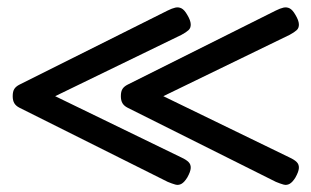

<svg xmlns="http://www.w3.org/2000/svg" viewBox="-20 -492 858 529"><path d="M496 -3Q488 10 480 14.5Q472 19 463 16.5Q454 14 442 9L34 -195Q24 -200 19.5 -207.5Q15 -215 15 -227Q15 -240 19.5 -247Q24 -254 34 -259L442 -463Q454 -469 463 -471Q472 -473 480 -469Q488 -465 496 -451Q505 -436 505.5 -425.5Q506 -415 499.5 -409Q493 -403 480 -396L132 -227L480 -58Q493 -52 499.5 -45.5Q506 -39 505.5 -29Q505 -19 496 -3ZM794 -3Q786 10 778 14.5Q770 19 761 16.5Q752 14 740 9L332 -195Q322 -200 317.5 -207.5Q313 -215 313 -227Q313 -240 317.5 -247Q322 -254 332 -259L740 -463Q752 -469 761 -471Q770 -473 778 -469Q786 -465 794 -451Q803 -436 803.5 -425.5Q804 -415 797.5 -409Q791 -403 778 -396L430 -227L778 -58Q791 -52 797.5 -45.5Q804 -39 803.5 -29Q803 -19 794 -3Z"/></svg>

Font: Fredoka Expanded
Style: Regular
Weight: 400
Width: 7
Designer: Ben Nathan
Foundry: Milena B. Brandão, Ben Nathan
Version: Version 2.001